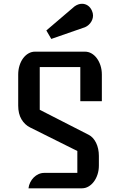

<svg xmlns="http://www.w3.org/2000/svg" viewBox="-20 -1020 665 1040"><path d="M134.3 0Q136.2 -17.1 143.8 -32.2Q151.4 -47.4 162.8 -58.8Q174.3 -70.3 189 -76.9Q203.6 -83.5 219.7 -83.5H398.9V-202.1L143.1 -329.6Q113.8 -344.2 96.2 -374Q78.6 -403.8 78.6 -448.2V-616.2Q78.6 -642.1 85.7 -664.8Q92.8 -687.5 105.2 -704.3Q117.7 -721.2 134.3 -730.7Q150.9 -740.2 169.9 -740.2H439.9Q459 -740.2 475.6 -730.7Q492.2 -721.2 504.6 -704.3Q517.1 -687.5 524.4 -664.8Q531.7 -642.1 531.7 -616.2V-471.7H415V-656.7H195.3V-425.3L460 -290Q472.7 -283.7 482.9 -272.5Q493.2 -261.2 500.5 -246.3Q507.8 -231.4 511.7 -213.4Q515.6 -195.3 515.6 -175.8V-123Q515.6 -97.7 508.3 -75.2Q501 -52.7 488.5 -36.1Q476.1 -19.5 459.5 -9.8Q442.9 0 423.8 0H134.3ZM231 -855 383.8 -985.4Q403.8 -999.5 424.3 -999.5Q441.4 -999.5 455.6 -990Q469.7 -980.5 478 -961.9Q483.9 -948.7 483.9 -936Q483.9 -924.3 479.7 -913.6Q475.6 -902.8 468.3 -893.8Q460.9 -884.8 450.9 -878.2Q440.9 -871.6 429.2 -868.7L257.8 -809.1Z"/></svg>

Font: Atomic Age
Style: Regular
Weight: 400
Designer: James Grieshaber
Foundry: James Grieshaber
Version: Version 1.008; ttfautohint (v1.4.1) -l 6 -r 46 -G 0 -x 0 -H 